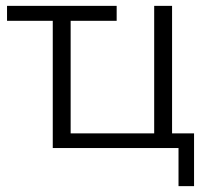

<svg xmlns="http://www.w3.org/2000/svg" viewBox="-20 -505 713 655"><path d="M589 130V0H160V-434H4V-485H378V-434H221V-50H506V-485H567V-50H642V130Z"/></svg>

Font: Nunito Sans 12pt Light
Style: Regular
Weight: 300
Designer: Vernon Adams
Foundry: Vernon Adams
Version: Version 3.101;gftools[0.9.27]